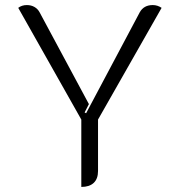

<svg xmlns="http://www.w3.org/2000/svg" viewBox="-20 -729 709 758"><path d="M301 -257 52 -698Q66 -709 86 -709Q103 -709 116 -701.5Q129 -694 136 -681L331 -318L314 -285L320 -282L532 -681Q548 -709 583 -709Q602 -709 618 -698L367 -257V-54Q367 -23 350 -7Q333 9 301 9Z"/></svg>

Font: K2D ExtraLight
Style: Regular
Weight: 275
Designer: Katatrad Aksorn Co.,Ltd.
Foundry: Cadson Demak Co.,Ltd.
Version: Version 1.000; ttfautohint (v1.6)